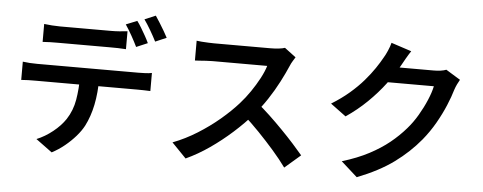

<svg xmlns="http://www.w3.org/2000/svg" viewBox="-57 -1015 3113 1237"><g transform="rotate(5 1500.0 -396.0)"><path d="M192 -748Q216 -745 243 -743Q270 -741 294 -741Q313 -741 347 -741Q381 -741 422 -741Q463 -741 503.5 -741Q544 -741 577 -741Q610 -741 627 -741Q652 -741 679 -743Q706 -745 731 -748V-632Q706 -634 679 -634.5Q652 -635 627 -635Q610 -635 577 -635Q544 -635 503.5 -635Q463 -635 422 -635Q381 -635 347 -635Q313 -635 295 -635Q270 -635 242 -634.5Q214 -634 192 -632ZM76 -494Q97 -491 121.5 -489.5Q146 -488 169 -488Q182 -488 221 -488Q260 -488 315 -488Q370 -488 433.5 -488Q497 -488 560.5 -488Q624 -488 679.5 -488Q735 -488 773.5 -488Q812 -488 824 -488Q840 -488 866 -489Q892 -490 911 -494V-377Q893 -378 868.5 -378.5Q844 -379 824 -379Q812 -379 773.5 -379Q735 -379 679.5 -379Q624 -379 560.5 -379Q497 -379 433.5 -379Q370 -379 315 -379Q260 -379 221 -379Q182 -379 169 -379Q147 -379 121.5 -378.5Q96 -378 76 -376ZM576 -432Q576 -336 560 -258Q544 -180 512 -118Q494 -84 463.5 -49Q433 -14 394.5 17.5Q356 49 312 72L207 -5Q261 -27 310.5 -66.5Q360 -106 390 -151Q428 -209 440 -280Q452 -351 452 -432ZM788 -820Q801 -803 816 -778Q831 -753 845 -728Q859 -703 868 -683L795 -652Q780 -683 758 -722.5Q736 -762 716 -791ZM904 -864Q917 -845 932.5 -820Q948 -795 962.5 -770.5Q977 -746 986 -728L914 -697Q898 -729 875.5 -767.5Q853 -806 833 -834Z M1824 -675Q1819 -667 1808.5 -650Q1798 -633 1792 -618Q1772 -571 1741.5 -512Q1711 -453 1672.5 -394.5Q1634 -336 1591 -287Q1536 -224 1468.5 -163.5Q1401 -103 1327 -51.5Q1253 0 1175 36L1082 -60Q1163 -91 1239 -138.5Q1315 -186 1380 -241Q1445 -296 1493 -350Q1527 -388 1557.5 -432.5Q1588 -477 1612 -522Q1636 -567 1647 -604Q1638 -604 1610.5 -604Q1583 -604 1546.5 -604Q1510 -604 1470.5 -604Q1431 -604 1394.5 -604Q1358 -604 1331 -604Q1304 -604 1294 -604Q1274 -604 1251 -602.5Q1228 -601 1209 -599.5Q1190 -598 1180 -598V-726Q1192 -724 1213.5 -722.5Q1235 -721 1257 -720Q1279 -719 1294 -719Q1306 -719 1334 -719Q1362 -719 1399.5 -719Q1437 -719 1477 -719Q1517 -719 1554 -719Q1591 -719 1618 -719Q1645 -719 1656 -719Q1687 -719 1712 -722Q1737 -725 1751 -730ZM1604 -362Q1644 -330 1687.5 -289Q1731 -248 1774 -204Q1817 -160 1853.5 -119.5Q1890 -79 1915 -49L1813 39Q1777 -11 1729 -66Q1681 -121 1628 -176Q1575 -231 1521 -279Z M2892 -623Q2884 -610 2875.5 -592Q2867 -574 2861 -556Q2848 -511 2824 -453.5Q2800 -396 2765.5 -335.5Q2731 -275 2686 -220Q2615 -134 2520 -64.5Q2425 5 2284 60L2179 -34Q2278 -64 2352 -103Q2426 -142 2481.5 -187Q2537 -232 2581 -283Q2617 -324 2647 -375Q2677 -426 2698.5 -477Q2720 -528 2728 -567H2381L2423 -668Q2436 -668 2467 -668Q2498 -668 2536.5 -668Q2575 -668 2613 -668Q2651 -668 2680 -668Q2709 -668 2718 -668Q2741 -668 2762.5 -671Q2784 -674 2799 -680ZM2563 -779Q2547 -755 2531 -727Q2515 -699 2507 -684Q2474 -625 2425.5 -560.5Q2377 -496 2314.5 -435Q2252 -374 2178 -324L2078 -398Q2143 -438 2193.5 -481.5Q2244 -525 2281.5 -568.5Q2319 -612 2346 -652Q2373 -692 2391 -725Q2401 -741 2413.5 -769.5Q2426 -798 2432 -822Z"/></g></svg>

Font: Noto Sans HK SemiBold
Style: Regular
Weight: 600
Version: Version 2.004-H2;hotconv 1.0.118;makeotfexe 2.5.65603